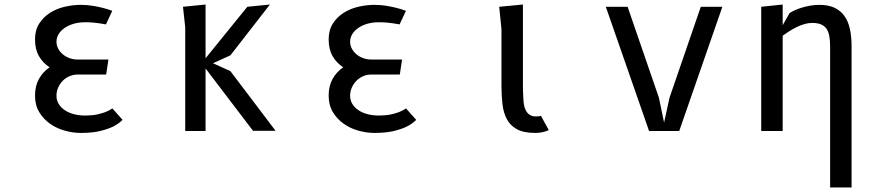

<svg xmlns="http://www.w3.org/2000/svg" viewBox="-20 -580 3940 850"><path d="M460 -316.5 450 -250H323Q305 -250 288 -242.8Q271 -235.5 258.2 -222.8Q245.5 -210 237.8 -192.8Q230 -175.5 230 -156Q230 -136.5 239.5 -120.5Q249 -104.5 266 -92.8Q283 -81 306.2 -74.8Q329.5 -68.5 357.5 -68.5Q387 -68.5 409.5 -73.2Q432 -78 447 -84Q464.5 -91 477.5 -100L522.5 -49.5Q507.5 -33.5 482.5 -20.5Q461 -9.5 425.5 -0.5Q390 8.5 337.5 8.5Q303 8.5 267 -1.5Q231 -11.5 201.8 -32Q172.5 -52.5 153.8 -83.5Q135 -114.5 135 -156.5Q135 -199.5 152.5 -230.8Q170 -262 199.5 -282Q170 -301 152.5 -331.5Q135 -362 135 -405Q135 -447 153.8 -476Q172.5 -505 201.8 -523.5Q231 -542 267 -550.2Q303 -558.5 337.5 -558.5Q366 -558.5 391.2 -554.2Q416.5 -550 435.5 -545Q458 -539.5 477 -532L449 -472Q436.5 -474.5 422 -476.5Q409.5 -478.5 393 -480Q376.5 -481.5 357.5 -481.5Q329.5 -481.5 306.2 -474.8Q283 -468 266 -456.2Q249 -444.5 239.5 -428.8Q230 -413 230 -395.5Q230 -379.5 237.5 -365Q245 -350.5 257.8 -339.8Q270.5 -329 287.5 -322.8Q304.5 -316.5 323 -316.5Z M800 0V-459.5L790 -550L890 -560V-322L1075 -550L1175 -560L1000 -335L923 -300L1000 -265L1200 -1H1100L890 -277V0Z M1760 -316.5 1750 -250H1623Q1605 -250 1588 -242.8Q1571 -235.5 1558.2 -222.8Q1545.5 -210 1537.8 -192.8Q1530 -175.5 1530 -156Q1530 -136.5 1539.5 -120.5Q1549 -104.5 1566 -92.8Q1583 -81 1606.2 -74.8Q1629.5 -68.5 1657.5 -68.5Q1687 -68.5 1709.5 -73.2Q1732 -78 1747 -84Q1764.5 -91 1777.5 -100L1822.5 -49.5Q1807.5 -33.5 1782.5 -20.5Q1761 -9.5 1725.5 -0.5Q1690 8.5 1637.5 8.5Q1603 8.5 1567 -1.5Q1531 -11.5 1501.8 -32Q1472.5 -52.5 1453.8 -83.5Q1435 -114.5 1435 -156.5Q1435 -199.5 1452.5 -230.8Q1470 -262 1499.5 -282Q1470 -301 1452.5 -331.5Q1435 -362 1435 -405Q1435 -447 1453.8 -476Q1472.5 -505 1501.8 -523.5Q1531 -542 1567 -550.2Q1603 -558.5 1637.5 -558.5Q1666 -558.5 1691.2 -554.2Q1716.5 -550 1735.5 -545Q1758 -539.5 1777 -532L1749 -472Q1736.5 -474.5 1722 -476.5Q1709.5 -478.5 1693 -480Q1676.5 -481.5 1657.5 -481.5Q1629.5 -481.5 1606.2 -474.8Q1583 -468 1566 -456.2Q1549 -444.5 1539.5 -428.8Q1530 -413 1530 -395.5Q1530 -379.5 1537.5 -365Q1545 -350.5 1557.8 -339.8Q1570.5 -329 1587.5 -322.8Q1604.5 -316.5 1623 -316.5Z M2200 -451 2190 -550 2295 -560V-194.5Q2295 -181.5 2295.8 -166.2Q2296.5 -151 2297.5 -133.5Q2300 -99 2313.8 -81.8Q2327.5 -64.5 2350 -64.5Q2361 -64.5 2366.5 -65.2Q2372 -66 2375 -67L2409.5 -4Q2401 0.5 2385 4.5Q2369 8.5 2350 8.5Q2299 8.5 2269.2 -7.5Q2239.5 -23.5 2224.2 -51.8Q2209 -80 2204.5 -118.5Q2200 -157 2200 -201.5Z M2853.5 0 2662 -550H2758.5L2897 -147.5L2920 -37.5L2944 -147.5L3082.5 -550H3178L2987 0Z M3445 0H3350V-550L3445 -560V-468.5L3475.5 -522Q3484.5 -528 3498.5 -534.5Q3512.5 -541 3529.8 -546.2Q3547 -551.5 3567 -555Q3587 -558.5 3607.5 -558.5Q3647 -558.5 3674.2 -545.8Q3701.5 -533 3718.5 -509Q3735.5 -485 3742.8 -451Q3750 -417 3750 -375V250H3655V-375Q3655 -402 3651.2 -421.5Q3647.5 -441 3638.2 -453.8Q3629 -466.5 3613.5 -472.5Q3598 -478.5 3575 -478.5Q3558 -478.5 3540.5 -473.2Q3523 -468 3506.2 -459.8Q3489.5 -451.5 3473.8 -441.5Q3458 -431.5 3445 -422Z"/></svg>

Font: B612 Mono
Style: Regular
Weight: 400
Version: Version 1.005